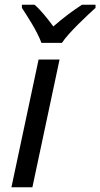

<svg xmlns="http://www.w3.org/2000/svg" viewBox="-20 -786 421 806"><path d="M28 0H116L230 -536H142ZM72 -753C97 -714 135 -657 154 -606H240C267 -648 349 -724 381 -753V-766H324C288 -743 245 -711 204 -675C177 -711 150 -745 125 -766H72Z"/></svg>

Font: BC Sans
Style: Italic
Weight: 400
Italic angle: -12°
Designer: Monotype Design Team
Designer: Province of B.C.
Foundry: Monotype Imaging Inc.
Version: Version 2.000;GOOG;noto-source:20170915:90ef993387c0